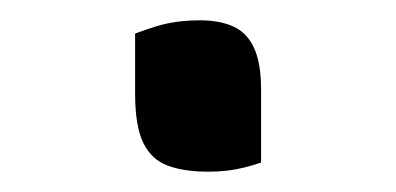

<svg xmlns="http://www.w3.org/2000/svg" viewBox="-20 -162 390 189"><path d="M237 -2Q228 1 220 3Q212 5 203.5 6Q195 7 185 7Q161 7 145 1Q129 -5 121 -21.5Q113 -38 113 -70V-129Q124 -133 133.5 -136Q143 -139 154 -140.5Q165 -142 177 -142Q196 -142 209.5 -136Q223 -130 230 -115Q237 -100 237 -74Z"/></svg>

Font: Recursive Casual
Style: Regular
Weight: 400
Version: Version 1.047